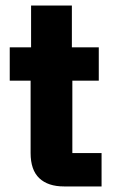

<svg xmlns="http://www.w3.org/2000/svg" viewBox="-20 -670 407 690"><path d="M210 0Q152.5 0 121.2 -29.6Q90 -59.2 90 -120V-380H15V-500H91.7V-650H238.3V-500H335V-380H240V-120H345V0Z"/></svg>

Font: Funnel Sans Light ExtraBold
Style: Regular
Weight: 800
Version: Version 1.000